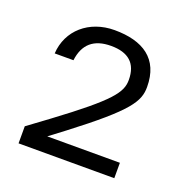

<svg xmlns="http://www.w3.org/2000/svg" viewBox="-82 -807 517 539"><g transform="rotate(20 176.5 -537.5)"><path d="M28 -342H314V-388H97L142 -422C294 -538 313 -571 313 -614C313 -698 258 -733 173 -733C97 -733 41 -684 37 -614H93C99 -663 127 -688 179 -688C230 -688 258 -665 258 -615C258 -578 237 -548 89 -438L28 -393Z"/></g></svg>

Font: Perun Light
Style: Regular
Weight: 300
Foundry: Copyright (c) Stefan Peev, Context Ltd, 2016
Version: Version 1.089